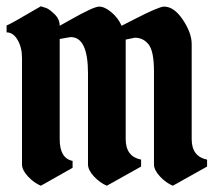

<svg xmlns="http://www.w3.org/2000/svg" viewBox="-20 -591 680 611"><path d="M50 -68V-407Q50 -440 36 -464Q22 -488 1 -488V-510Q8 -511 110 -571Q117 -569 127 -565.5Q137 -562 153.5 -546Q170 -530 170 -509Q176 -512 204 -528Q278 -570 295.5 -570Q313 -570 334.5 -552Q356 -534 367 -509Q369 -510 408 -530Q486 -570 502 -570Q534 -570 562 -528Q590 -486 590 -451V-148Q590 -93 639 -83V-61L530 0Q508 -9 489 -29.5Q470 -50 470 -68V-363Q470 -428 453 -449.5Q436 -471 409 -471L380 -465V-148Q380 -93 429 -83V-61L320 0Q298 -9 279 -29.5Q260 -50 260 -68V-358Q260 -473 205 -473L170 -467V-148Q170 -87 211 -79V-57L110 0Q88 -9 69 -29.5Q50 -50 50 -68Z"/></svg>

Font: Pirata One
Style: Regular
Weight: 400
Designer: Rodrigo Fuenzalida, Nicolas Massi
Foundry: Rodrigo Fuenzalida, Nicolas Massi
Version: Version 1.001